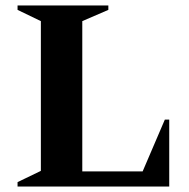

<svg xmlns="http://www.w3.org/2000/svg" viewBox="-20 -680 689 700"><path d="M44 0V-16L129 -57V-603L44 -644V-660H375V-644L280 -603V-55H500L581 -244H597V0Z"/></svg>

Font: Spectral SC
Style: Bold
Weight: 700
Designer: Jean-Baptiste Levee
Foundry: Production Type
Version: Version 2.001